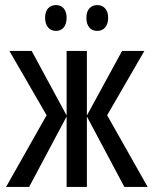

<svg xmlns="http://www.w3.org/2000/svg" viewBox="-20 -738 605 758"><path d="M158 -668C158 -633 177 -616 201 -616C225 -616 243 -633 243 -668C243 -701 225 -718 201 -718C177 -718 158 -702 158 -668ZM321 -668C321 -633 339 -616 364 -616C388 -616 407 -633 407 -668C407 -701 388 -718 364 -718C340 -718 321 -702 321 -668ZM550 -537H462L323 -282V-537H243V-282L105 -537H17L164 -283L4 0H95L243 -278V0H323V-278L471 0H563L403 -283Z"/></svg>

Font: Noto Sans UI Condensed
Style: Regular
Weight: 400
Width: 3
Designer: Monotype Design Team
Foundry: Monotype Imaging Inc.
Version: Version 1.901